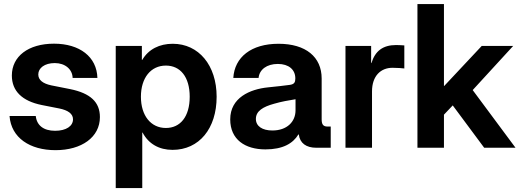

<svg xmlns="http://www.w3.org/2000/svg" viewBox="-20 -748 2630 972"><path d="M261.2 12.2C393.1 12.2 485.8 -53.2 485.8 -155.3C485.8 -231 438 -275.9 335 -296.9L239.3 -315.9C198.2 -324.7 173.8 -342.3 173.8 -371.1C173.8 -403.3 205.6 -428.7 257.3 -428.7C310.5 -428.7 346.7 -396.5 347.7 -353.5H473.1C470.2 -460.4 383.3 -526.9 253.4 -526.9C123 -526.9 40 -462.4 40 -365.7C40 -287.1 92.3 -236.3 191.4 -216.3L280.8 -198.7C323.7 -189.9 349.6 -172.4 349.6 -144C349.6 -109.9 315.4 -85.9 258.8 -85.9C200.7 -85.9 166 -113.3 161.1 -160.6H28.3C36.6 -50.3 131.3 12.2 261.2 12.2Z M565.9 204.1H700.2V-77.1H701.7C732.4 -19 786.1 10.7 853.5 10.7C988.3 10.7 1076.7 -97.2 1076.7 -258.3C1076.7 -417 986.3 -526.4 854.5 -526.4C787.6 -526.4 731.9 -499 700.2 -444.8H698.2V-515.6H565.9ZM819.8 -100.1C743.7 -100.1 693.4 -162.6 693.4 -258.3C693.4 -354 743.7 -416 819.8 -416C892.6 -416 940.4 -358.9 940.4 -258.3C940.4 -157.2 892.6 -100.1 819.8 -100.1Z M1323.7 8.3C1411.6 8.3 1462.9 -21.5 1490.7 -67.4H1492.7C1498 -23.4 1529.8 0 1581.5 0H1654.3V-107.4H1637.7C1616.7 -107.4 1608.4 -117.7 1608.4 -143.6V-350.6C1608.4 -459.5 1528.3 -526.4 1390.1 -526.4C1251.5 -526.4 1167.5 -458.5 1161.1 -353.5H1289.1C1293 -395.5 1330.1 -424.3 1386.7 -424.3C1441.9 -424.3 1475.1 -395.5 1475.1 -351.1C1475.1 -331.1 1469.7 -321.8 1447.8 -318.4C1421.9 -314.5 1381.8 -310.5 1336.4 -305.7C1245.1 -296.4 1145.5 -253.4 1145.5 -143.6C1145.5 -41.5 1220.7 8.3 1323.7 8.3ZM1358.9 -87.4C1308.1 -87.4 1275.4 -108.9 1275.4 -146C1275.4 -186 1312 -207.5 1367.2 -222.7C1405.8 -233.9 1439.9 -239.7 1476.1 -245.6V-189.5C1476.1 -131.8 1433.1 -87.4 1358.9 -87.4Z M1729 0H1863.3V-285.2C1863.3 -363.8 1907.7 -404.8 1966.8 -404.8C1990.7 -404.8 2017.1 -402.8 2026.9 -401.4V-518.1C2016.1 -518.6 2002.4 -520 1985.4 -520C1918 -520 1878.9 -489.3 1860.4 -428.7H1858.9V-515.6H1729Z M2093.3 0H2227.5V-167.5L2272 -214.4L2431.2 0H2589.8L2373 -292L2578.1 -515.6H2418.9L2229 -313H2227.5V-727.5H2093.3Z"/></svg>

Font: Raveo Display Display SemiBold
Style: Regular
Weight: 600
Designer: Jakub Foglar, Rasmus Andersson (Inter)
Foundry: Jakubfoglar.com
Version: Version 1.100;Glyphs 3.2.3 (3260)